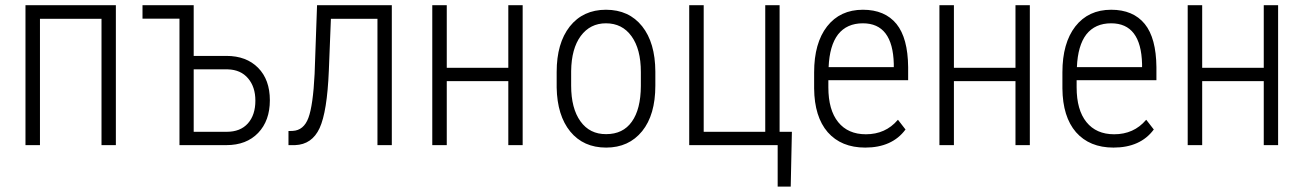

<svg xmlns="http://www.w3.org/2000/svg" viewBox="-20 -548 4923 725"><path d="M417.5 0H363.3V-477.1H130.9V0H76.2V-528.3H417.5Z M711.4 -286.1V-50.3H835.9Q887.7 -50.3 916 -82Q944.3 -113.8 944.3 -168Q944.3 -219.7 916.7 -252.2Q889.2 -284.7 840.3 -286.1ZM518.1 -528.3H711.4V-336.9H835Q910.2 -336.9 954.6 -292Q999 -247.1 999 -169.4Q999 -92.3 954.8 -46.1Q910.6 0 835 0H657.7V-477.5H518.1Z M1459.5 -528.3V0H1405.3V-477.1H1229.5L1221.7 -281.2Q1215.3 -126 1186.8 -64.2Q1158.2 -2.4 1094.2 0H1069.3V-53.2L1085 -53.7Q1127 -55.7 1144.5 -102.8Q1162.1 -149.9 1168 -269L1177.2 -528.3Z M1953.6 0H1899.4V-241.7H1667V0H1612.3V-528.3H1667V-292H1899.4V-528.3H1953.6Z M2136.7 -279.8V-224.6Q2136.7 -138.7 2171.9 -89.8Q2207 -41 2269 -41.5Q2332.5 -41.5 2365.7 -88.4Q2399.4 -135.3 2399.9 -223.1V-276.4Q2399.9 -362.3 2364.7 -411.1Q2329.6 -460 2268.1 -460Q2208.5 -460 2172.9 -412.1Q2137.7 -364.3 2136.7 -279.8ZM2082 -217.3V-276.4Q2082 -384.8 2131.3 -447.8Q2181.6 -511.2 2268.1 -511.2Q2355 -511.2 2404.8 -448.7Q2454.1 -386.7 2454.6 -277.8V-224.6Q2454.6 -114.3 2404.8 -52.7Q2354.5 9.3 2268.8 9.3Q2183.1 9.3 2133.3 -51.3Q2084 -111.8 2082 -217.3Z M2582.5 -528.3H2637.2V-50.3H2869.6V-528.3H2923.8V-50.3H2970.2L2965.8 156.7H2916.5V0H2582.5Z M3355 -306.6Q3351.1 -460 3238.3 -460Q3177.7 -460 3144.5 -418Q3112.3 -376 3108.9 -294.4H3355ZM3247.1 9.3Q3156.7 9.3 3105.5 -48.8Q3055.2 -106.9 3054.2 -213.9V-274.9Q3054.2 -385.3 3103 -448.2Q3152.3 -511.2 3238.3 -511.2Q3321.3 -511.2 3365.2 -457.5Q3408.2 -404.3 3409.2 -294.4V-246.1V-245.1H3407.7H3107.9V-218.3Q3107.9 -132.8 3145 -86.9Q3182.1 -41 3249.5 -41Q3323.7 -41 3369.6 -94.7L3370.6 -95.7L3371.6 -94.7L3398.4 -60.1L3399.4 -59.6L3398.9 -58.6Q3374 -24.9 3335.9 -7.8Q3297.9 9.3 3247.1 9.3Z M3868.7 0H3814.5V-241.7H3582V0H3527.3V-528.3H3582V-292H3814.5V-528.3H3868.7Z M4292.5 -306.6Q4288.6 -460 4175.8 -460Q4115.2 -460 4082 -418Q4049.8 -376 4046.4 -294.4H4292.5ZM4184.6 9.3Q4094.2 9.3 4043 -48.8Q3992.7 -106.9 3991.7 -213.9V-274.9Q3991.7 -385.3 4040.5 -448.2Q4089.8 -511.2 4175.8 -511.2Q4258.8 -511.2 4302.7 -457.5Q4345.7 -404.3 4346.7 -294.4V-246.1V-245.1H4345.2H4045.4V-218.3Q4045.4 -132.8 4082.5 -86.9Q4119.6 -41 4187 -41Q4261.2 -41 4307.1 -94.7L4308.1 -95.7L4309.1 -94.7L4335.9 -60.1L4336.9 -59.6L4336.4 -58.6Q4311.5 -24.9 4273.4 -7.8Q4235.4 9.3 4184.6 9.3Z M4806.2 0H4752V-241.7H4519.5V0H4464.8V-528.3H4519.5V-292H4752V-528.3H4806.2Z"/></svg>

Font: MAUL Condensed Light
Style: Light
Weight: 300
Designer: MAUL
Version: Version 2.137; 2017; ttfautohint (v1.8.3)